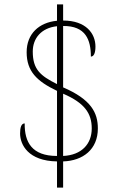

<svg xmlns="http://www.w3.org/2000/svg" viewBox="-20 -780 550 879"><path d="M241 -41V79H269V-41C360 -44 428 -96 428 -192C428 -264 397 -325 269 -380V-661C372 -662 396 -598 396 -521C409 -521 417 -536 417 -567C417 -626 374 -686 269 -686V-760H241V-685C158 -677 102 -625 102 -541C102 -453 149 -408 241 -364V-66C126 -66 92 -129 93 -215C77 -215 72 -195 72 -169C72 -117 110 -43 241 -41ZM241 -660V-395C165 -433 130 -462 130 -544C130 -604 168 -652 241 -660ZM269 -66V-351C367 -309 400 -261 400 -192C400 -121 354 -70 269 -66Z"/></svg>

Font: Noto Serif Armenian SemiCondensed Thin
Style: Regular
Weight: 100
Width: 4
Designer: Monotype Design Team
Foundry: Monotype Imaging Inc.
Version: Version 2.008